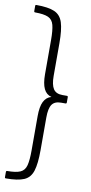

<svg xmlns="http://www.w3.org/2000/svg" viewBox="-95 -736 436 917"><g transform="rotate(10 122.5 -277.5)"><path d="M4 143Q-1 143 -1 138V113Q-1 107 4 107Q47 107 68 97.5Q89 88 95.5 62.5Q102 37 102 -10V-176Q102 -222 114 -246.5Q126 -271 151 -278Q126 -284 114 -309Q102 -334 102 -379V-545Q102 -592 95.5 -617.5Q89 -643 68 -652.5Q47 -662 4 -662Q-1 -662 -1 -668V-693Q-1 -698 4 -698Q62 -698 92 -685Q122 -672 133 -637.5Q144 -603 144 -537V-379Q144 -336 157 -316Q170 -296 201 -296H223Q228 -296 228 -290V-265Q228 -259 223 -259H201Q170 -259 157 -240Q144 -221 144 -177V-18Q144 47 133 82Q122 117 92 130Q62 143 4 143Z"/></g></svg>

Font: Sofia Sans Semi Condensed ExtraLight
Style: Regular
Weight: 250
Version: Version 4.100